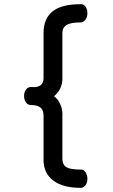

<svg xmlns="http://www.w3.org/2000/svg" viewBox="-20 -816 540 915"><path d="M362.3 -795.9Q277.3 -795.9 234.4 -764.6Q187.5 -730.5 187.5 -658.2V-443.4Q187.5 -418 170.9 -408.2Q156.2 -398.4 129.9 -401.4Q113.3 -402.3 103.5 -388.7Q94.7 -377 94.7 -358.4Q94.7 -340.8 103.5 -328.1Q113.3 -314.5 129.9 -315.4Q156.2 -315.4 170.9 -304.7Q187.5 -293 187.5 -264.6V-53.7Q187.5 9.8 234.4 44.9Q280.3 79.1 362.3 79.1Q377.9 80.1 387.7 66.4Q396.5 54.7 396.5 36.1Q396.5 17.6 387.7 4.9Q377.9 -9.8 362.3 -7.8Q317.4 -8.8 301.8 -16.6Q277.3 -27.3 277.3 -60.5V-273.4Q277.3 -297.9 266.6 -320.3Q255.9 -344.7 237.3 -357.4Q255.9 -372.1 266.6 -393.6Q277.3 -416 277.3 -441.4V-658.2Q277.3 -687.5 301.8 -699.2Q321.3 -709 362.3 -709Q377.9 -709 387.7 -722.7Q396.5 -735.4 396.5 -752.9Q396.5 -771.5 387.7 -784.2Q377.9 -797.9 362.3 -795.9Z"/></svg>

Font: Gungsuh
Style: Regular
Weight: 400
Version: Version 2.21